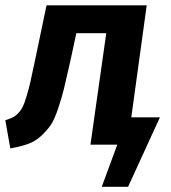

<svg xmlns="http://www.w3.org/2000/svg" viewBox="-27 -550 650 730"><path d="M472.2 -104H581.1L460 160.2H359.9L418.9 0H316.9L377 -423.8H263.2L240.2 -316.9Q225.1 -249 216.3 -213.1Q207.5 -177.2 193.4 -135.5Q179.2 -93.8 165.3 -73.7Q151.4 -53.7 129.4 -33.2Q107.4 -12.7 79.6 -2.7Q51.8 7.3 12.2 14.2L-6.8 -92.8Q10.7 -98.6 21.2 -103.5Q31.7 -108.4 42.5 -119.9Q53.2 -131.3 59.3 -143.6Q65.4 -155.8 73.7 -182.9Q82 -210 88.6 -239Q95.2 -268.1 106 -319.8L149.9 -529.8H530.8Z"/></svg>

Font: FiraGO SemiBold
Style: Italic
Weight: 600
Italic angle: -8°
Designer: bBox Type GmbH
Foundry: bBox Type GmbH
Version: Version 1.001;PS 001.001;hotconv 1.0.88;makeotf.lib2.5.64775